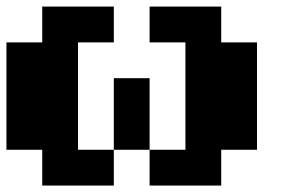

<svg xmlns="http://www.w3.org/2000/svg" viewBox="-20 -576 929 596"><path d="M333.3 -111.1V-333.3H444.4V-111.1ZM444.4 0V-111.1H555.6V-444.4H444.4V-555.6H666.7V-444.4H777.8V-111.1H666.7V0ZM111.1 -111.1H0V-444.4H111.1V-555.6H333.3V-444.4H222.2V-111.1H333.3V0H111.1Z"/></svg>

Font: Pixeloid Sans
Style: Bold
Weight: 700
Monospace: yes
Designer: GGBot
Version: 0.3